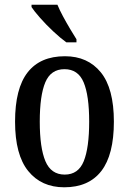

<svg xmlns="http://www.w3.org/2000/svg" viewBox="-20 -786 548 816"><path d="M253 10Q156 10 100 -59Q44 -128 44 -269Q44 -410 97.5 -478.5Q151 -547 256 -547Q353 -547 408.5 -478.5Q464 -410 464 -269Q464 -128 410.5 -59Q357 10 253 10ZM255 -44Q313 -44 336 -101Q359 -158 359 -269Q359 -380 335.5 -436Q312 -492 254 -492Q196 -492 172.5 -436Q149 -380 149 -269Q149 -158 173 -101Q197 -44 255 -44ZM262 -606Q237 -624 206.5 -652.5Q176 -681 150.5 -710Q125 -739 114 -756V-766H224Q233 -744 247.5 -717Q262 -690 277.5 -664Q293 -638 305 -619V-606Z"/></svg>

Font: Noto Serif Tamil Condensed Medium
Style: Regular
Weight: 500
Width: 3
Designer: Indian Type Foundry, Tom Grace, and the Monotype Design Team
Foundry: Monotype Imaging Inc.
Version: Version 2.004; ttfautohint (v1.8.4.7-5d5b)